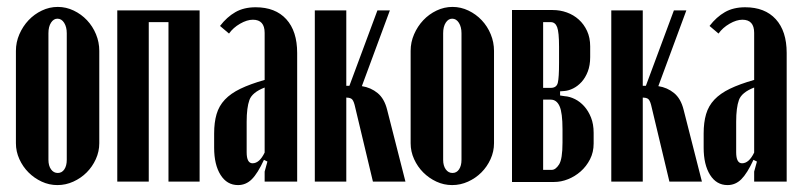

<svg xmlns="http://www.w3.org/2000/svg" viewBox="-20 -525 2315 555"><path d="M147 -505Q171 -505 193 -494.5Q215 -484 231.5 -466.5Q248 -449 257.5 -426Q267 -403 267 -378V-111Q267 -87 257 -65Q247 -43 230.5 -26.5Q214 -10 192 0Q170 10 146 10Q122 10 100.5 0Q79 -10 62.5 -26.5Q46 -43 36 -65Q26 -87 26 -111V-378Q26 -403 36 -426Q46 -449 62.5 -466.5Q79 -484 101 -494.5Q123 -505 147 -505ZM146 -471Q135 -471 127.5 -459.5Q120 -448 120 -429V-63Q120 -46 127.5 -35.5Q135 -25 147 -25Q159 -25 166 -35.5Q173 -46 173 -63V-429Q173 -447 165.5 -459Q158 -471 146 -471Z M557 -495V0H467V-461H410V0H319V-495Z M599 -139Q599 -171 606 -195Q613 -219 630 -237Q647 -255 675 -268.5Q703 -282 745 -294V-430Q745 -468 711 -468Q694 -468 674 -456.5Q654 -445 642 -428L616 -450Q636 -476 660.5 -490Q685 -504 719 -504Q776 -504 807.5 -469.5Q839 -435 839 -372V0H745V-29L753 -58L743 -63Q725 -24 708 -7Q691 10 668 10Q636 10 617.5 -19.5Q599 -49 599 -98ZM710 -53Q730 -53 745 -84V-272Q709 -258 701 -236Q693 -214 693 -173V-85Q693 -53 710 -53Z M1005 -222Q1001 -237 995 -240Q989 -243 981 -243V0H890V-495H981V-277H990L1071 -495H1107L1026 -276Q1052 -272 1071.5 -256Q1091 -240 1099 -208L1152 0H1058Z M1288 -505Q1312 -505 1334 -494.5Q1356 -484 1372.5 -466.5Q1389 -449 1398.5 -426Q1408 -403 1408 -378V-111Q1408 -87 1398 -65Q1388 -43 1371.5 -26.5Q1355 -10 1333 0Q1311 10 1287 10Q1263 10 1241.5 0Q1220 -10 1203.5 -26.5Q1187 -43 1177 -65Q1167 -87 1167 -111V-378Q1167 -403 1177 -426Q1187 -449 1203.5 -466.5Q1220 -484 1242 -494.5Q1264 -505 1288 -505ZM1287 -471Q1276 -471 1268.5 -459.5Q1261 -448 1261 -429V-63Q1261 -46 1268.5 -35.5Q1276 -25 1288 -25Q1300 -25 1307 -35.5Q1314 -46 1314 -63V-429Q1314 -447 1306.5 -459Q1299 -471 1287 -471Z M1686 -360Q1686 -336 1679 -318Q1672 -300 1661 -288Q1650 -276 1637 -269.5Q1624 -263 1612 -262L1599 -261V-249L1612 -247Q1627 -246 1642 -238.5Q1657 -231 1669 -217.5Q1681 -204 1688.5 -185Q1696 -166 1696 -141V-110Q1696 -85 1685.5 -64.5Q1675 -44 1658.5 -29.5Q1642 -15 1622 -7Q1602 1 1582 1H1460V-496H1578Q1599 -496 1618.5 -489Q1638 -482 1653 -468.5Q1668 -455 1677 -435.5Q1686 -416 1686 -391ZM1572 -271Q1589 -271 1592.5 -286Q1596 -301 1596 -343V-390Q1596 -432 1590.5 -446.5Q1585 -461 1572 -461H1550V-271ZM1606 -151Q1606 -199 1597.5 -218Q1589 -237 1572 -237H1550V-34H1575Q1586 -34 1596 -49.5Q1606 -65 1606 -113Z M1862 -222Q1858 -237 1852 -240Q1846 -243 1838 -243V0H1747V-495H1838V-277H1847L1928 -495H1964L1883 -276Q1909 -272 1928.5 -256Q1948 -240 1956 -208L2009 0H1915Z M2014 -139Q2014 -171 2021 -195Q2028 -219 2045 -237Q2062 -255 2090 -268.5Q2118 -282 2160 -294V-430Q2160 -468 2126 -468Q2109 -468 2089 -456.5Q2069 -445 2057 -428L2031 -450Q2051 -476 2075.5 -490Q2100 -504 2134 -504Q2191 -504 2222.5 -469.5Q2254 -435 2254 -372V0H2160V-29L2168 -58L2158 -63Q2140 -24 2123 -7Q2106 10 2083 10Q2051 10 2032.5 -19.5Q2014 -49 2014 -98ZM2125 -53Q2145 -53 2160 -84V-272Q2124 -258 2116 -236Q2108 -214 2108 -173V-85Q2108 -53 2125 -53Z"/></svg>

Font: Moniqa ExtBd Cond Paragraph
Style: Regular
Weight: 800
Width: 3
Designer: Rajesh Rajput
Foundry: Rajesh Rajput
Version: Version 1.000